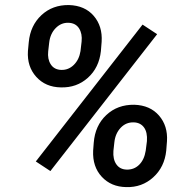

<svg xmlns="http://www.w3.org/2000/svg" viewBox="-20 -742 757 772"><path d="M257.3 -721.7Q321.3 -719.7 356.9 -678.2Q392.6 -636.7 388.7 -574.2L385.7 -536.6Q378.4 -469.7 333.3 -429.2Q288.1 -388.7 224.6 -390.6Q163.1 -391.6 125.7 -433.1Q88.4 -474.6 92.3 -536.6L95.7 -572.8Q102.1 -639.6 146.7 -681.2Q191.4 -722.7 257.3 -721.7ZM173.8 -535.6Q170.4 -504.4 184.1 -483.2Q197.8 -461.9 226.1 -460.9Q255.4 -460 276.9 -481.2Q298.3 -502.4 303.7 -536.6L308.1 -574.7Q311.5 -606.4 297.9 -627.9Q284.2 -649.4 255.4 -650.4Q225.6 -651.4 203.6 -628.7Q181.6 -606 177.7 -569.8ZM520 -320.8Q583.5 -318.8 619.4 -277.3Q655.3 -235.8 651.4 -174.3L648.4 -136.2Q641.6 -70.3 596.2 -29.1Q550.8 12.2 487.3 10.3Q426.8 9.3 389.2 -31.2Q351.6 -71.8 354.5 -136.2L356.9 -168Q362.3 -237.3 407.5 -279.5Q452.6 -321.8 520 -320.8ZM436 -135.3Q433.6 -101.6 447.8 -81.3Q461.9 -61 488.8 -60.1Q518.6 -59.1 539.3 -79.3Q560.1 -99.6 565.9 -136.2L570.8 -174.8Q573.2 -210 559.1 -229.5Q544.9 -249 518.1 -250Q486.8 -251 465.3 -228.3Q443.8 -205.6 439.9 -170.4ZM182.6 -54.2 124 -92.8 553.2 -643.1 611.8 -604.5Z"/></svg>

Font: TypoPRO Roboto
Style: Italic
Weight: 500
Italic angle: -12°
Designer: Google
Version: Version 2.136; 2016